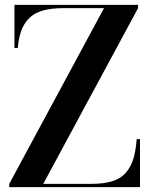

<svg xmlns="http://www.w3.org/2000/svg" viewBox="-20 -770 634 790"><path d="M39.5 -750H548V-736.5L158 -13.5H355.5Q406.5 -13.5 441 -24Q475.5 -34.5 496.8 -58.2Q518 -82 528.2 -115Q538.5 -148 542.5 -197.5H556V0H18V-13.5L408 -736.5H240Q189.5 -736.5 154.8 -726.2Q120 -716 99 -694.2Q78 -672.5 67.5 -643.5Q57 -614.5 53 -572.5H39.5Z"/></svg>

Font: Bodoni* 16pt Medium
Style: Regular
Weight: 500
Version: Version 2.3